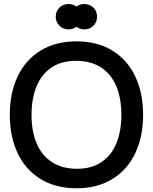

<svg xmlns="http://www.w3.org/2000/svg" viewBox="-20 -946 780 980"><path d="M264.5 -860.5Q264.5 -888.5 283.2 -907Q302 -925.5 329.5 -925.5Q352 -925.5 370 -912.5Q388 -925.5 410.5 -925.5Q438.5 -925.5 457 -907Q475.5 -888.5 475.5 -860.5Q475.5 -833.5 457 -814.8Q438.5 -796 410.5 -796Q387.5 -796 370 -809.5Q352.5 -796 329.5 -796Q302 -796 283.2 -814.8Q264.5 -833.5 264.5 -860.5ZM710.5 -360Q710.5 -248.5 670.2 -163.8Q630 -79 553.2 -32Q476.5 15 370.5 15Q264.5 15 187.5 -32Q110.5 -79 70.2 -163.8Q30 -248.5 30 -360Q30 -471.5 70.2 -556.2Q110.5 -641 187.5 -688Q264.5 -735 370.5 -735Q476.5 -735 553.2 -688Q630 -641 670.2 -556.2Q710.5 -471.5 710.5 -360ZM599.5 -360Q599.5 -444 573.5 -506Q547.5 -568 495.5 -601.8Q443.5 -635.5 367.5 -635.5Q293 -635.5 242.2 -601Q191.5 -566.5 166.2 -504.2Q141 -442 141 -358.5Q141 -275 167.2 -213.5Q193.5 -152 245.5 -118.2Q297.5 -84.5 373.5 -84.5Q447.5 -84.5 498.2 -118.8Q549 -153 574.2 -215Q599.5 -277 599.5 -360Z"/></svg>

Font: Hauora SemiBold
Style: Regular
Weight: 600
Designer: Wayne Shih
Foundry: WCYS
Version: Version 1.001